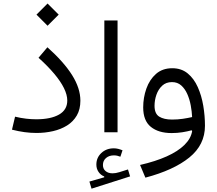

<svg xmlns="http://www.w3.org/2000/svg" viewBox="-20 -764 1254 1109"><path d="M444.3 -182.6Q444.3 -253.9 396.4 -330.3Q348.4 -406.6 253.8 -491L202.5 -430.3Q255.8 -382.5 293 -338.2Q330.3 -294 349.4 -255.1Q368.6 -216.1 368.6 -183.3Q368.6 -129.4 320.9 -102.2Q273.2 -75 189.5 -75Q161.1 -75 131 -78.5Q101 -81.9 67 -90.1L49.2 -15Q86.5 -5.5 121.8 -0.7Q157.2 4 190.6 4Q240.5 4 286.1 -6.5Q331.7 -16.9 367.4 -39.2Q403 -61.5 423.7 -97Q444.3 -132.4 444.3 -182.6ZM190.7 -679.5 254.7 -615.3 319 -679.5 254.7 -743.7Z M687.7 104.1Q675.1 99 662.6 95.8Q650.1 92.7 637.5 92.7Q594.2 92.7 565.4 119.7Q536.6 146.6 536.6 186.6Q536.6 210.4 548.9 228.6Q561.1 246.9 582 255.2V260.1L496.4 284.7L508.7 325.8L731.5 254.8L719.2 214.8L669.3 230.5Q648.4 237.1 630 237.1Q605.2 237.1 589.9 224.2Q574.5 211.3 574.5 189.2Q574.5 164.3 592.3 148.8Q610.1 133.4 638.1 133.4Q648 133.4 657.4 135.5Q666.7 137.6 675.3 141.2ZM659 0V-645.7H582.7V0Z M1089.9 -7Q1082.8 36.4 1045.2 73.3Q1007.6 110.3 942.9 139.3Q878.2 168.4 789 188.8L819.8 262.1Q983.5 218.8 1073.7 145.6Q1163.9 72.5 1163.9 -37.7Q1163.9 -94.8 1154.1 -153.2Q1144.3 -211.6 1122.4 -260.8Q1100.5 -310 1064.2 -339.9Q1027.9 -369.9 974.9 -369.9Q918.4 -369.9 881 -337Q843.7 -304 825.4 -252.1Q807.1 -200.1 807.1 -143.6Q807.1 -66.9 851.3 -31.2Q895.6 4.6 971.4 4.6Q1003.9 4.6 1033.1 -0.1Q1062.4 -4.8 1086.9 -11.5ZM1089.7 -87.8Q1065.2 -82.2 1036 -77.8Q1006.7 -73.4 973.8 -73.4Q926.9 -73.4 899.7 -90.3Q872.6 -107.3 872.6 -152.8Q872.6 -185.2 883.5 -216.7Q894.5 -248.2 916.7 -269Q939 -289.8 973.3 -289.8Q1005.2 -289.8 1026.8 -270.5Q1048.4 -251.3 1061.9 -220.6Q1075.4 -190 1081.8 -154.9Q1088.3 -119.7 1089.7 -87.8Z"/></svg>

Font: Estedad-FD VF
Style: Regular
Weight: 100
Designer: Amin Abedi
Version: Version 7.3